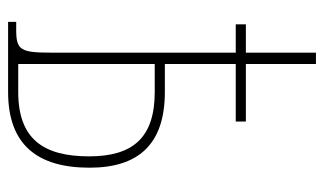

<svg xmlns="http://www.w3.org/2000/svg" viewBox="-183 -617 800 474"><g transform="rotate(90 217.0 -380.0)"><path d="M34 0H207C338 0 394 -73 394 -201C394 -320 338 -387 207 -387H138V-562H280V-587H138V-760H110V-587H40V-562H110V-108C110 -31 104 -20 54 -20H34ZM207 -25H138V-362H207C319 -362 366 -309 366 -200C366 -87 323 -25 207 -25Z"/></g></svg>

Font: Noto Serif ExtraCondensed Thin
Style: Regular
Weight: 100
Width: 2
Designer: Monotype Design Team
Foundry: Monotype Imaging Inc.
Version: Version 2.013